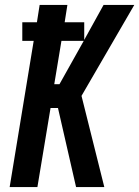

<svg xmlns="http://www.w3.org/2000/svg" viewBox="-20 -755 562 775"><path d="M19 0 116 -590H70V-665H129L140 -735H252L241 -665H320V-594L398 -735H522L309 -368L401 0H287L214 -319H184L131 0ZM220 -415 318 -590H228L199 -415Z"/></svg>

Font: Iosevka Term Curly Oblique
Style: Bold
Weight: 700
Italic angle: -9°
Designer: Belleve Invis
Foundry: Belleve Invis
Version: Version 32.3.0